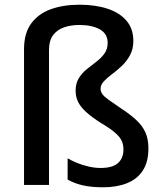

<svg xmlns="http://www.w3.org/2000/svg" viewBox="-20 -785 692 815"><path d="M546 -611Q546 -577 532 -551Q518 -525 497.5 -505.5Q477 -486 456 -470.5Q435 -455 421 -440Q407 -425 407 -409Q407 -396 414.5 -385.5Q422 -375 441.5 -361Q461 -347 498 -322Q533 -299 558.5 -275.5Q584 -252 597 -223.5Q610 -195 610 -155Q610 -98 586.5 -61.5Q563 -25 519.5 -7.5Q476 10 418 10Q367 10 330.5 1.5Q294 -7 267 -23V-113Q284 -103 307 -93.5Q330 -84 356.5 -78Q383 -72 407 -72Q458 -72 481 -93Q504 -114 504 -150Q504 -172 496 -188.5Q488 -205 467.5 -222.5Q447 -240 410 -262Q369 -288 345.5 -309.5Q322 -331 311.5 -352.5Q301 -374 301 -400Q301 -431 314.5 -453Q328 -475 348.5 -491.5Q369 -508 389.5 -523.5Q410 -539 423.5 -558Q437 -577 437 -603Q437 -642 403.5 -660.5Q370 -679 317 -679Q281 -679 252 -669Q223 -659 205.5 -636Q188 -613 188 -572V0H82V-576Q82 -644 112.5 -685.5Q143 -727 196 -746Q249 -765 317 -765Q385 -765 436.5 -748Q488 -731 517 -697Q546 -663 546 -611Z"/></svg>

Font: Noto Sans Khmer Medium
Style: Regular
Weight: 500
Version: Version 2.003